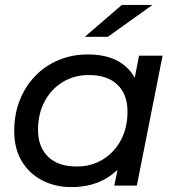

<svg xmlns="http://www.w3.org/2000/svg" viewBox="-20 -757 722 783"><path d="M272 6Q205 6 152 -21.5Q99 -49 68.5 -100Q38 -151 38 -223Q38 -291 60.5 -348Q83 -405 123.5 -447Q164 -489 219 -512Q274 -535 338 -535Q407 -535 455 -511Q503 -487 529 -440.5Q555 -394 555 -327Q555 -229 521 -153.5Q487 -78 423.5 -36Q360 6 272 6ZM293 -78Q353 -78 400 -107Q447 -136 473.5 -186.5Q500 -237 500 -302Q500 -372 459 -411.5Q418 -451 342 -451Q283 -451 236 -422.5Q189 -394 162 -343.5Q135 -293 135 -227Q135 -158 176 -118Q217 -78 293 -78ZM446 0 474 -137 506 -260 519 -386 547 -530H643L538 0ZM326 -607 477 -737H602L420 -607Z"/></svg>

Font: MOST Montserrat Medium
Style: Italic
Weight: 500
Italic angle: -11.3°
Designer: Julieta Ulanovsky
Foundry: Julieta Ulanovsky
Version: Version 8.000;March 11, 2024;FontCreator 15.0.0.2926 64-bit